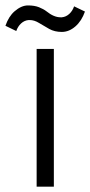

<svg xmlns="http://www.w3.org/2000/svg" viewBox="-74 -698 337 718"><path d="M243.7 -654.8Q231.4 -619.6 207.8 -599.1Q184.1 -578.6 157.2 -578.6Q130.4 -578.6 110.1 -589.8Q89.8 -601.1 72 -612.1Q54.2 -623 37.6 -623H32.7Q17.1 -621.6 4.9 -610.4Q-7.3 -599.1 -13.2 -582L-53.7 -601.6Q-41.5 -636.7 -19.5 -655.8Q5.9 -677.7 30.5 -677.7Q55.2 -677.7 72 -670.9Q88.9 -664.1 99.6 -655.8Q127.4 -633.3 152.3 -633.3H157.2Q172.9 -634.8 185.1 -646Q197.3 -657.2 203.1 -674.3ZM63 0V-515.1H127.4V0Z"/></svg>

Font: News Cycle
Style: Regular
Weight: 500
Version: Version 0.5.2